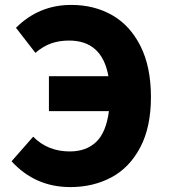

<svg xmlns="http://www.w3.org/2000/svg" viewBox="-20 -748 686 781"><path d="M27 -92 115 -192Q174 -132 264 -132Q331 -132 371.5 -171Q412 -210 423 -296H179V-438H421Q395 -583 261 -583Q220 -583 187 -571Q154 -559 124 -533L45 -635Q138 -728 270 -728Q363 -728 436 -686.5Q509 -645 551.5 -560.5Q594 -476 594 -353Q594 -231 550.5 -148.5Q507 -66 433 -26.5Q359 13 266 13Q123 13 27 -92Z"/></svg>

Font: Nebula Sans Bold
Style: Regular
Weight: 700
Designer: Paul D. Hunt for Adobe (as Source Sans)
Foundry: Nebula Entertainment & Broadcasting LLC
Version: Version 1.010